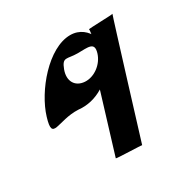

<svg xmlns="http://www.w3.org/2000/svg" viewBox="-134 -543 855 855"><g transform="rotate(-30 293.5 -115.5)"><path d="M57 -145C23 -32 89 -107 195 -102C240 -97 284 -108 323 -132L231 169C230 172 362 175 362 177C362 177 539 -399 540 -396C541 -393 412 -391 415 -388C418 -385 408 -340 413 -340C418 -340 421 -342 425 -344C410 -378 378 -408 329 -408C216 -408 91 -258 57 -145ZM230 -290C250 -343 263 -321 318 -321C370 -321 410 -330 394 -277C379 -228 330 -192 283 -195C235 -198 210 -237 230 -290Z"/></g></svg>

Font: Drag You Down
Style: Regular
Weight: 400
Designer: Robert Jablonski
Foundry: Cannot Into Space Fonts
Version: Version 0.97